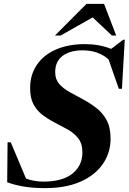

<svg xmlns="http://www.w3.org/2000/svg" viewBox="-20 -955 662 988"><path d="M549 -241Q549 -169 509.2 -111.2Q469.5 -53.5 394.2 -20.2Q319 13 212.5 13Q150.5 13 103.8 5.2Q57 -2.5 17 -17L19 -222.5H35.5L114 -36Q156 -20.5 204 -20.5Q301 -20.5 352.5 -61.5Q404 -102.5 404 -171Q404 -217 381.5 -244.8Q359 -272.5 325 -290.5Q291 -308.5 257.5 -326.5Q223.5 -344.5 195.8 -366.2Q168 -388 151.5 -420Q135 -452 135 -501.5Q135 -570.5 169.8 -621.5Q204.5 -672.5 268 -700.2Q331.5 -728 417.5 -728Q453 -728 486 -722.2Q519 -716.5 552 -703.5L614 -750.5H622L607.5 -498H591.5L538.5 -649.5Q486 -696 404.5 -696Q340.5 -696 302.2 -667.5Q264 -639 264 -583.5Q264 -546.5 285 -522.8Q306 -499 338.5 -481Q371 -463 406 -444.5Q440.5 -426 473.5 -401.2Q506.5 -376.5 527.8 -338.5Q549 -300.5 549 -241ZM262.5 -772 425 -935H515.5L578 -772H556L457 -865.5L291.5 -772Z"/></svg>

Font: Newsreader 72pt
Style: Bold Italic
Weight: 700
Italic angle: -17°
Designer: Hugues Gentile
Foundry: Production Type
Version: Version 1.003; ttfautohint (v1.8.3)